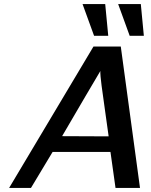

<svg xmlns="http://www.w3.org/2000/svg" viewBox="-20 -929 744 949"><path d="M388 -909H500L515 -752H445ZM564 -909H676L691 -752H621ZM25 0 442 -699H577L672 0H551L526 -178H240L133 0ZM287 -256 517 -255Q512 -293 500.5 -373Q489 -453 482 -506.5Q475 -560 476 -578Q465 -560 404 -456Q343 -352 287 -256Z"/></svg>

Font: Coval
Style: Medium Italic
Weight: 500
Foundry: Context Ltd
Version: Version 001.000